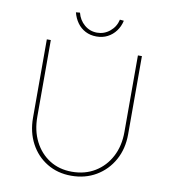

<svg xmlns="http://www.w3.org/2000/svg" viewBox="-94 -955 932 1042"><g transform="rotate(10 372.0 -434.0)"><path d="M110 -269V-700H132V-278Q132 -201 162 -142Q192 -83 245 -49.5Q298 -16 368 -16Q440 -16 495 -49.5Q550 -83 581 -142Q612 -201 612 -278V-700H634V-269Q634 -189 599.5 -127Q565 -65 505 -29.5Q445 6 368 6Q293 6 234.5 -29.5Q176 -65 143 -127Q110 -189 110 -269ZM240 -872 262 -874Q272 -834 302 -808.5Q332 -783 372 -783Q411 -783 442 -808.5Q473 -834 482 -874L504 -872Q497 -840 478.5 -815Q460 -790 433 -776Q406 -762 372 -762Q338 -762 311 -776Q284 -790 266 -815Q248 -840 240 -872Z"/></g></svg>

Font: Mach Thin
Style: Regular
Weight: 250
Version: Version 1.002